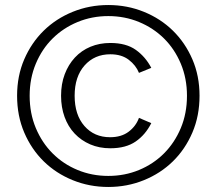

<svg xmlns="http://www.w3.org/2000/svg" viewBox="-20 -732 862 764"><path d="M48 -351Q48 -430 76.5 -496Q105 -562 154 -610Q203 -658 269.5 -685Q336 -712 411 -712Q486 -712 552.5 -685Q619 -658 668 -610Q717 -562 745.5 -496Q774 -430 774 -351Q774 -271 745.5 -204.5Q717 -138 668 -90Q619 -42 552.5 -15Q486 12 411 12Q336 12 269.5 -15Q203 -42 154 -90Q105 -138 76.5 -204.5Q48 -271 48 -351ZM724 -351Q724 -420 699.5 -478.5Q675 -537 632.5 -579Q590 -621 533 -644.5Q476 -668 411 -668Q346 -668 289 -644.5Q232 -621 189.5 -579Q147 -537 122.5 -478.5Q98 -420 98 -351Q98 -281 122.5 -222.5Q147 -164 189.5 -121.5Q232 -79 289 -55.5Q346 -32 411 -32Q476 -32 533 -55.5Q590 -79 632.5 -121.5Q675 -164 699.5 -222.5Q724 -281 724 -351ZM223 -351Q223 -398 237.5 -436.5Q252 -475 278 -503Q304 -531 340 -546Q376 -561 419 -561Q482 -561 520.5 -533.5Q559 -506 582 -462L533 -442Q521 -472 492.5 -494Q464 -516 419 -516Q356 -516 316.5 -471.5Q277 -427 277 -351Q277 -275 316 -230.5Q355 -186 418 -186Q463 -186 492 -208Q521 -230 533 -263L582 -242Q559 -196 520 -169Q481 -142 419 -142Q375 -142 339 -157.5Q303 -173 277 -200.5Q251 -228 237 -266.5Q223 -305 223 -351Z"/></svg>

Font: Post Grotesk Light
Style: Light
Weight: 300
Version: Version 1.0